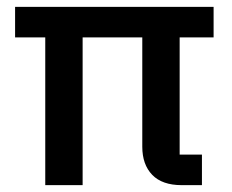

<svg xmlns="http://www.w3.org/2000/svg" viewBox="-20 -540 676 560"><path d="M504 -89H569V0H510Q453 0 424 -30Q395 -60 395 -112V-431H221V0H112V-431H24V-520H603V-431H504Z"/></svg>

Font: IBM Plex Sans Thai Medium
Style: Regular
Weight: 500
Designer: Mike Abbink, Paul van der Laan, Pieter van Rosmalen, Ben Mitchell, Mark Frömberg
Foundry: Bold Monday
Version: Version 1.1